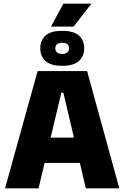

<svg xmlns="http://www.w3.org/2000/svg" viewBox="-20 -1026 678 1046"><path d="M325.5 -1006H476.5V-1004L381 -881H258.5V-882.5ZM7.5 0 185 -639H454.5L630 0H447.5L325.5 -520.5H314L190 0ZM175 -138.5V-276.5H461.5V-138.5ZM199.5 -761V-764.5Q199.5 -805.5 227.5 -831.8Q255.5 -858 319 -858Q382.5 -858 410.5 -831.8Q438.5 -805.5 438.5 -764.5V-761Q438.5 -720.5 410.5 -694Q382.5 -667.5 319 -667.5Q255.5 -667.5 227.5 -694Q199.5 -720.5 199.5 -761ZM281.5 -762Q281.5 -748 291 -740Q300.5 -732 319 -732Q337 -732 346.5 -740Q356 -748 356 -762V-764Q356 -778 346.5 -785.5Q337 -793 319 -793Q300.5 -793 291 -785.5Q281.5 -778 281.5 -764Z"/></svg>

Font: Anek Latin Medium ExtraBold
Style: Regular
Weight: 800
Version: Version 1.003